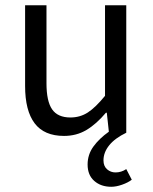

<svg xmlns="http://www.w3.org/2000/svg" viewBox="-20 -506 583 732"><path d="M157.2 -485.8V-188.5Q157.2 -120.1 178.7 -89.1Q200.2 -58.1 248.5 -58.1Q285.2 -58.1 314.7 -77.1Q344.2 -96.2 380.4 -140.6V-485.8H461.4V0Q418 21 396.2 48.1Q374.5 75.2 374.5 105.5Q374.5 127.4 388.2 139.4Q401.9 151.4 420.4 151.4Q442.4 151.4 461.4 138.7L482.4 179.2Q467.8 190.4 445.3 198.2Q422.9 206.1 404.3 206.1Q364.7 206.1 339.4 183.8Q314 161.6 314 121.1Q314 83.5 335.9 53Q357.9 22.5 395 -3.9L387.2 -76.2H383.8Q347.2 -32.7 309.3 -10.3Q271.5 12.2 224.1 12.2Q148.4 12.2 112.1 -35.9Q75.7 -84 75.7 -178.2V-485.8Z"/></svg>

Font: Varta
Style: Regular
Weight: 400
Designer: Joana Correia, Viktoriya Grabowska, Eben Sorkin
Foundry: Sorkin Type
Version: Version 1.002; ttfautohint (v1.3) -l 8 -r 24 -G 200 -x 12 -H